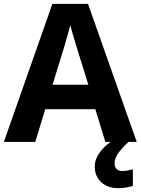

<svg xmlns="http://www.w3.org/2000/svg" viewBox="-20 -737 730 997"><path d="M527 0 475 -170H215L163 0H0L252 -717H437L690 0ZM387 -463Q382 -480 374 -506Q366 -532 358 -559Q350 -586 345 -606Q340 -586 331.5 -556.5Q323 -527 315.5 -500.5Q308 -474 304 -463L253 -297H439ZM575 111Q575 131 586 141Q597 151 614 151Q630 151 645 148Q660 145 670 142V229Q654 233 636 236.5Q618 240 594 240Q538 240 505 208.5Q472 177 472 128Q472 99 487 72Q502 45 526.5 22.5Q551 0 582 -17L647 0Q613 32 594 58.5Q575 85 575 111Z"/></svg>

Font: Noto Sans Lisu
Style: Regular
Weight: 400
Designer: Monotype Design Team. David Williams.
Foundry: Monotype Imaging Inc.
Version: Version 2.102